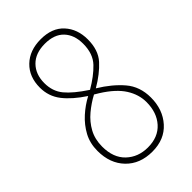

<svg xmlns="http://www.w3.org/2000/svg" viewBox="-208 -825 815 815"><g transform="rotate(-45 199.5 -417.5)"><path d="M204 -754Q272 -754 308.5 -714Q345 -674 345 -612Q345 -548 311 -510.5Q277 -473 222 -441Q283 -404 321.5 -359Q360 -314 360 -248Q360 -176 317.5 -128.5Q275 -81 202 -81Q128 -81 83.5 -127Q39 -173 39 -248Q39 -294 58.5 -330Q78 -366 109 -394Q140 -422 176 -441Q118 -479 87 -519Q56 -559 56 -611Q56 -676 96.5 -715Q137 -754 204 -754ZM203 -728Q146 -728 114.5 -696Q83 -664 83 -611Q83 -562 111 -528Q139 -494 200 -454Q252 -484 285 -518.5Q318 -553 318 -613Q318 -666 288.5 -697Q259 -728 203 -728ZM66 -247Q66 -180 104.5 -143.5Q143 -107 201 -107Q263 -107 298 -146Q333 -185 333 -248Q333 -293 306.5 -335Q280 -377 218 -416L198 -428Q164 -410 133.5 -384.5Q103 -359 84.5 -325Q66 -291 66 -247Z"/></g></svg>

Font: Noto Sans Telugu UI ExtraCondensed Thin
Style: Regular
Weight: 100
Width: 2
Designer: Jelle Bosma - Monotype Design Team
Foundry: Monotype Imaging Inc.
Version: Version 2.006; ttfautohint (v1.8.4.7-5d5b)